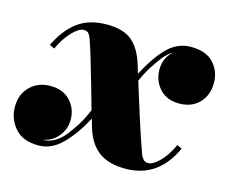

<svg xmlns="http://www.w3.org/2000/svg" viewBox="-100 -572 814 684"><g transform="rotate(15 306.5 -230.0)"><path d="M587.5 -111Q532 10 411.5 10Q350.5 10 314 -16.5Q277.5 -43 260.5 -98Q256 -112.5 250.5 -132Q219.5 -71.5 179.5 -30.8Q139.5 10 91.5 10Q33 10 4 -23.8Q-25 -57.5 -25 -102Q-25 -148 4.2 -177Q33.5 -206 79.5 -206Q125.5 -206 152.2 -177.5Q179 -149 179 -108Q179 -73 157.2 -46.5Q135.5 -20 100 -13Q145 -13.5 180 -56Q196.5 -76.5 211.8 -100.8Q227 -125 242 -160Q230 -202 217 -248Q204 -294 191.5 -335.5Q179 -377 169 -405.5Q166 -413.5 160.5 -421.5Q155 -429.5 141.5 -429.5Q124 -429.5 99.2 -403.5Q74.5 -377.5 56.5 -338L38.5 -346.5Q67 -406.5 109.2 -438Q151.5 -469.5 216.5 -469.5Q277.5 -469.5 309.2 -443Q341 -416.5 358 -361.5Q360.5 -353.5 363 -345.2Q365.5 -337 368 -328.5Q403 -395.5 440 -432.8Q477 -470 526.5 -470Q582.5 -470 610.2 -439.8Q638 -409.5 638 -366.5Q638 -321 610.2 -292.5Q582.5 -264 537 -264Q490.5 -264 464.2 -293.2Q438 -322.5 438 -363.5Q438 -406 469.5 -434.5Q450.5 -423 435 -403.5Q419.5 -383.5 404.8 -360.5Q390 -337.5 375.5 -305Q394 -245 415 -178.8Q436 -112.5 457 -54.5Q460 -47 466.2 -38.8Q472.5 -30.5 485.5 -30.5Q502.5 -30.5 526.8 -54.8Q551 -79 569.5 -119.5Z"/></g></svg>

Font: Bodoni* 11pt Fatface
Style: Italic
Weight: 900
Italic angle: -13°
Version: Version 2.3